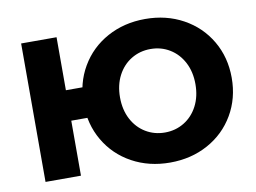

<svg xmlns="http://www.w3.org/2000/svg" viewBox="-78 -828 1274 956"><g transform="rotate(-10 559.5 -350.0)"><path d="M335.1 -350Q335.1 -453.7 383.6 -536.5Q432 -619.3 517.3 -666.1Q602.7 -712.9 709.4 -712.9Q816.1 -712.9 901.4 -666Q986.7 -619.1 1035.2 -536.4Q1083.7 -453.7 1083.7 -350Q1083.7 -246.4 1035.2 -163.5Q986.8 -80.7 901.4 -33.9Q816.1 12.9 709.4 12.9Q602.7 12.9 517.3 -33.9Q432 -80.7 383.6 -163.5Q335.1 -246.4 335.1 -350ZM80.7 -700H259.8V-432H440.8V-278H259.8V0H80.7ZM900.3 -350Q900.3 -412.3 875.3 -460.3Q850.2 -508.2 806.7 -534.6Q763.3 -561 709.9 -561Q656.2 -561 612.6 -534.6Q569 -508.2 543.9 -460.3Q518.9 -412.3 518.9 -350Q518.9 -287.7 543.9 -239.7Q569 -191.8 612.6 -165.4Q656.2 -139 709.7 -139Q763.3 -139 806.7 -165.4Q850.2 -191.8 875.3 -239.7Q900.3 -287.7 900.3 -350Z"/></g></svg>

Font: iiserrat Thin
Style: Regular
Weight: 100
Designer: Akira Ohta
Foundry: Akira Ohta
Version: Version 1.200;Glyphs 3.3.1 (3343)